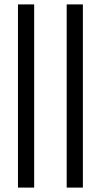

<svg xmlns="http://www.w3.org/2000/svg" viewBox="-20 -851 458 871"><path d="M61.5 0V-831H135V0ZM282.5 0V-831H356V0Z"/></svg>

Font: Merriweather 96pt Light
Style: Regular
Weight: 300
Version: Version 2.100